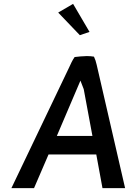

<svg xmlns="http://www.w3.org/2000/svg" viewBox="-20 -983 711 993"><path d="M627 -10 480 -648C477 -663 472 -677 466 -690C456 -692 441 -693 429 -693C406 -692 386 -691 366 -688C355 -673 345 -651 336 -631L39 -10H156L231 -184H478L510 -10ZM274 -280 396 -566 413 -522 458 -280ZM443 -818 358 -963 281 -918 393 -801Z"/></svg>

Font: Bluebird
Style: LiNrwObl
Weight: 300
Designer: Jasper
Foundry: Cannot Into Space Fonts
Version: Version 0.98